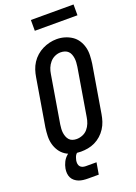

<svg xmlns="http://www.w3.org/2000/svg" viewBox="-201 -1001 902 1269"><g transform="rotate(-20 250.0 -366.0)"><path d="M204 8Q175 8 147.5 1.5Q120 -5 97.5 -20Q75 -35 60 -58Q45 -81 38 -108Q31 -135 32 -164Q33 -193 37 -222L93 -556Q97 -581 105 -605.5Q113 -630 127.5 -652.5Q142 -675 162.5 -693Q183 -711 206.5 -722.5Q230 -734 255 -740Q280 -746 306 -746Q335 -746 362 -738Q389 -730 411.5 -715Q434 -700 449 -677Q464 -654 471 -627Q478 -600 477 -571Q476 -542 472 -513L416 -179Q412 -154 404 -129.5Q396 -105 381.5 -82.5Q367 -60 347 -42Q327 -24 303 -12.5Q279 -1 254 3.5Q229 8 204 8ZM206 -80Q227 -80 248 -88.5Q269 -97 283.5 -114Q298 -131 306 -151.5Q314 -172 317 -193L373 -528Q375 -543 376 -557.5Q377 -572 375 -586.5Q373 -601 368 -614Q363 -627 353.5 -636.5Q344 -646 330 -650.5Q316 -655 301 -655Q280 -655 260 -646Q240 -637 225.5 -620Q211 -603 203 -583Q195 -563 192 -542L136 -207Q134 -193 133 -178Q132 -163 134 -149Q136 -135 141 -122Q146 -109 155 -99Q164 -89 177.5 -84.5Q191 -80 206 -80ZM187 191Q170 191 153.5 189Q137 187 122.5 181.5Q108 176 95.5 166Q83 156 76 142Q69 128 67.5 111.5Q66 95 69 78Q73 56 83.5 34.5Q94 13 112.5 -3Q131 -19 154 -25.5Q177 -32 199 -32L194 0Q185 0 177.5 5.5Q170 11 165.5 19Q161 27 158.5 35.5Q156 44 154 52Q152 64 153.5 75Q155 86 161.5 94Q168 102 178.5 105.5Q189 109 201 109H276L262 191ZM190 -847V-923H490V-847Z"/></g></svg>

Font: Iosevka Curly Slab SmBdObl
Style: Regular
Weight: 600
Italic angle: -9°
Monospace: yes
Designer: Belleve Invis
Foundry: Belleve Invis
Version: Version 11.0.0; ttfautohint (v1.8.3)